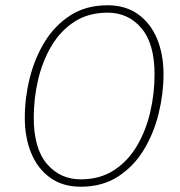

<svg xmlns="http://www.w3.org/2000/svg" viewBox="-20 -698 682 728"><path d="M286 10Q218 10 170.5 -24Q123 -58 98.5 -117Q74 -176 74 -252Q74 -326 92.5 -401Q111 -476 149 -538.5Q187 -601 246.5 -639.5Q306 -678 388 -678Q456 -678 503.5 -644Q551 -610 575.5 -551Q600 -492 600 -416Q600 -343 581.5 -267.5Q563 -192 525 -129.5Q487 -67 427.5 -28.5Q368 10 286 10ZM286 -18Q359 -18 412 -52.5Q465 -87 499 -144.5Q533 -202 549.5 -272.5Q566 -343 566 -416Q566 -533 516 -591.5Q466 -650 388 -650Q315 -650 262 -615.5Q209 -581 175 -523.5Q141 -466 124.5 -395.5Q108 -325 108 -252Q108 -135 158 -76.5Q208 -18 286 -18Z"/></svg>

Font: Gantari Thin
Style: Italic
Weight: 100
Italic angle: -10°
Designer: Anugrah Pasau
Foundry: Lafontype
Version: Version 1.000; ttfautohint (v1.8.4.7-5d5b)